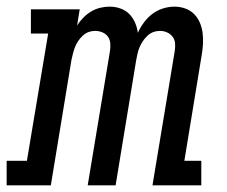

<svg xmlns="http://www.w3.org/2000/svg" viewBox="-62 -558 682 578"><path d="M-42 0V-74H19L83 -457H31V-530H178L170 -481Q178 -494 189 -505Q200 -516 212.5 -523.5Q225 -531 239.5 -534.5Q254 -538 268 -538Q285 -538 300.5 -532.5Q316 -527 327 -516Q338 -505 344.5 -490Q351 -475 353 -459Q360 -475 371 -490Q382 -505 396.5 -516Q411 -527 428.5 -532.5Q446 -538 463 -538Q480 -538 495.5 -532.5Q511 -527 522 -516Q533 -505 539.5 -490Q546 -475 548 -458.5Q550 -442 549 -425Q548 -408 545 -391L493 -74H544V0H397L464 -404Q466 -416 465 -427.5Q464 -439 457.5 -447.5Q451 -456 441 -460.5Q431 -465 419 -465Q409 -465 399.5 -461.5Q390 -458 382 -450.5Q374 -443 368 -434Q362 -425 358 -415.5Q354 -406 352 -396.5Q350 -387 348 -377L286 0H202L269 -404Q271 -416 270 -427.5Q269 -439 263 -447.5Q257 -456 246.5 -460.5Q236 -465 224 -465Q214 -465 204.5 -461.5Q195 -458 187 -450.5Q179 -443 173 -434Q167 -425 163.5 -415.5Q160 -406 157.5 -396.5Q155 -387 153 -377L91 0Z"/></svg>

Font: Iosevka Curly Slab ExObl
Style: Regular
Weight: 400
Width: 7
Italic angle: -9°
Monospace: yes
Designer: Belleve Invis
Foundry: Belleve Invis
Version: Version 11.1.0; ttfautohint (v1.8.3)